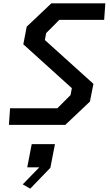

<svg xmlns="http://www.w3.org/2000/svg" viewBox="-20 -750 660 1153"><path d="M33.5 0H372L520 -140L541 -246.5L249.5 -509.5L257 -551L336 -630.5H605.5L612.5 -730H288.5L140.5 -590L120 -484L411.5 -220.5L403.5 -179L324.5 -100H40.5ZM116.5 357 161.5 383 282.5 257.5 310 115.5H170.5L143.5 255H216Z"/></svg>

Font: Monaspace Krypton Medium
Style: Italic
Weight: 500
Italic angle: -11°
Designer: Riley Cran & the Lettermatic Team
Foundry: Lettermatic
Version: Version 1.101 (Monaspace Krypton)